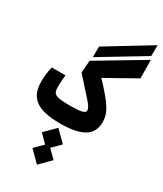

<svg xmlns="http://www.w3.org/2000/svg" viewBox="-277 -917 1151 1356"><g transform="rotate(30 299.0 -239.5)"><path d="M262.2 4.9C445.8 4.9 521 -47.4 521 -153.3C521 -228 485.4 -283.7 356.4 -419.4L597.7 -555.2L595.2 -704.6L224.1 -482.9L216.3 -382.3C347.2 -234.9 385.7 -203.1 385.7 -170.9C385.7 -147.5 353 -139.2 262.2 -139.2C133.8 -139.2 122.1 -153.3 122.1 -215.3C122.1 -235.4 124 -274.4 127.9 -308.6H16.6C6.8 -273.9 1.5 -227.5 1.5 -185.5C1.5 -60.5 66.9 4.9 262.2 4.9ZM231 -516.6 584.5 -729.5 585 -818.4 231.4 -603ZM268.6 338.4 354.5 252.4 290.5 188.5 356 123 270 37.1 184.1 123 248 187 182.6 252.4Z"/></g></svg>

Font: Cascadia Code
Style: Bold
Weight: 700
Monospace: yes
Designer: Aaron Bell
Foundry: Saja Typeworks
Version: Version 2404.023